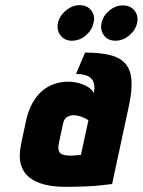

<svg xmlns="http://www.w3.org/2000/svg" viewBox="-20 -714 554 745"><path d="M289 -694Q261 -694 236 -673.5Q211 -653 205 -625Q199 -597 215 -576.5Q231 -556 259 -556Q289 -556 313 -576.5Q337 -597 343 -625Q350 -653 334 -673.5Q318 -694 289 -694ZM457 -693Q428 -693 404 -673Q380 -653 374 -625Q368 -597 383.5 -576.5Q399 -556 428 -556Q457 -556 481.5 -576.5Q506 -597 512 -625Q518 -653 502 -673Q486 -693 457 -693ZM344 -353Q337 -367 321.5 -376.5Q306 -386 286 -391.5Q266 -397 244 -397Q217 -397 191.5 -388.5Q166 -380 144.5 -362Q123 -344 107 -316Q91 -288 82 -250L62 -156Q52 -108 61 -76Q70 -44 94.5 -25Q119 -6 154.5 2.5Q190 11 233 11Q253 11 272 10.5Q291 10 309.5 9.5Q328 9 346 7.5Q364 6 381 4Q398 2 415 0L481 -307Q493 -365 490 -404Q487 -443 467 -466.5Q447 -490 408 -500Q369 -510 310 -510L275 -427Q294 -427 309 -423Q324 -419 333 -410.5Q342 -402 345 -388Q348 -374 344 -353ZM323 -247 294 -113Q294 -113 291.5 -112.5Q289 -112 284.5 -112Q280 -112 275 -111.5Q270 -111 265 -110.5Q260 -110 256 -110Q238 -110 227 -113Q216 -116 211.5 -122.5Q207 -129 206.5 -137.5Q206 -146 208 -156L225 -236Q227 -244 230.5 -250Q234 -256 239.5 -259.5Q245 -263 251.5 -265Q258 -267 265 -267Q278 -267 290 -263Q302 -259 311 -254.5Q320 -250 323 -247Z"/></svg>

Font: Advent Pro ExtraBold
Style: Italic
Weight: 800
Italic angle: -12°
Version: Version 3.000